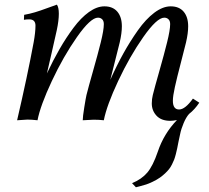

<svg xmlns="http://www.w3.org/2000/svg" viewBox="-20 -518 899 827"><path d="M715.3 -490.7Q751.5 -490.7 771 -467.8Q790.5 -444.8 790.5 -404.8Q790.5 -375 781.2 -335Q775.4 -310.1 758.5 -245.8Q741.7 -181.6 733.2 -142.8Q724.6 -104 724.6 -84Q724.6 -46.4 751.5 -46.4Q777.3 -46.4 811 -93.3L838.4 -75.7Q818.4 -45.9 794.4 -27.3Q781.7 -13.2 771 12.2Q760.3 37.6 755.9 59.6Q752.9 72.3 749 91.6Q745.1 110.8 743.2 121.1Q741.2 131.3 737.3 146.2Q733.4 161.1 730 169.9Q726.6 178.7 720.7 190.4Q714.8 202.1 708 210.7Q701.2 219.2 691.4 228.5Q681.6 237.8 669.4 246.6Q654.8 256.8 637.2 265.1Q619.6 273.4 609.4 276.6Q599.1 279.8 582.8 284.2Q566.4 288.6 565.4 288.6L548.8 271Q590.3 253.9 614.5 225.3Q638.7 196.8 659.7 135.3Q685.5 58.1 742.2 -1Q726.1 2.4 713.4 2.4Q674.8 2.4 654.3 -19.5Q633.8 -41.5 633.8 -72.3Q633.8 -91.3 638.2 -108.9Q646 -140.6 666.3 -211.7Q686.5 -282.7 699.7 -335.7Q712.9 -388.7 712.9 -414.1Q712.9 -427.7 705.8 -434.8Q698.7 -441.9 687.5 -441.9Q655.8 -441.9 597.2 -358.4Q538.6 -274.9 489 -169.2Q439.5 -63.5 427.2 0Q405.8 -2.4 383.3 -2.4L336.4 0Q336.4 -14.6 343 -55.7Q349.6 -96.7 352.5 -108.9Q360.4 -140.6 380.6 -211.7Q400.9 -282.7 414.1 -335.7Q427.2 -388.7 427.2 -414.1Q427.2 -427.7 420.2 -434.8Q413.1 -441.9 401.9 -441.9Q370.1 -441.9 311.5 -358.4Q252.9 -274.9 203.4 -169.2Q153.8 -63.5 141.6 0Q115.7 -2.9 98.1 -2.9L53.7 0Q98.1 -190.9 125 -335.9Q132.8 -378.9 132.8 -407.7Q132.8 -434.6 106 -434.6Q91.8 -434.6 83 -432.6L84 -454.1Q108.4 -458.5 130.6 -465.1Q152.8 -471.7 182.9 -482.9Q212.9 -494.1 225.1 -498Q233.4 -486.3 233.4 -459Q233.4 -429.7 224.6 -388.2Q217.3 -354.5 202.6 -290.8Q188 -227.1 182.1 -201.7Q209 -258.8 236.8 -307.1Q264.6 -355.5 296.6 -398.4Q328.6 -441.4 363 -466.1Q397.5 -490.7 429.7 -490.7Q465.8 -490.7 485.4 -467.8Q504.9 -444.8 504.9 -404.8Q504.9 -375 495.6 -335Q487.8 -302.2 473.6 -247.6Q459.5 -192.9 455.1 -174.3Q482.4 -235.4 511.2 -287.4Q540 -339.4 574 -387.5Q607.9 -435.5 644.5 -463.1Q681.2 -490.7 715.3 -490.7Z"/></svg>

Font: Flanker
Style: Italic
Weight: 400
Italic angle: -12°
Designer: Flanker
Version: Version 2.027